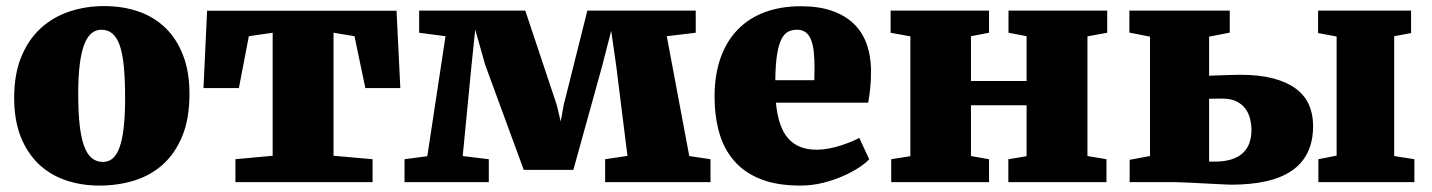

<svg xmlns="http://www.w3.org/2000/svg" viewBox="-20 -590 4638 622"><path d="M25.9 -272.9Q25.9 -350.1 49.1 -406.2Q72.3 -462.4 112.3 -498.8Q152.3 -535.2 205.1 -552.7Q257.8 -570.3 317.4 -570.3Q377.9 -570.3 428.7 -552.7Q479.5 -535.2 516.1 -499.5Q552.7 -463.9 573.2 -410.6Q593.8 -357.4 593.8 -286.1Q593.8 -205.6 570.6 -149.2Q547.4 -92.8 507.6 -57.1Q467.8 -21.5 414.8 -5.1Q361.8 11.2 302.2 11.2Q242.2 11.2 191.4 -6.6Q140.6 -24.4 104 -59.8Q67.4 -95.2 46.6 -148.4Q25.9 -201.7 25.9 -272.9ZM313.5 -65.4Q332 -65.4 345.5 -77.1Q358.9 -88.9 367.7 -113.8Q376.5 -138.7 380.9 -178Q385.3 -217.3 385.3 -272.5Q385.3 -331.5 381.3 -373.5Q377.4 -415.5 368.2 -442.1Q358.9 -468.8 344.2 -481.2Q329.6 -493.7 308.6 -493.7Q290 -493.7 276.1 -481.9Q262.2 -470.2 252.7 -445.3Q243.2 -420.4 238.3 -381.1Q233.4 -341.8 233.4 -286.6Q233.4 -227.5 238 -185.5Q242.7 -143.6 252.4 -116.9Q262.2 -90.3 277.3 -77.9Q292.5 -65.4 313.5 -65.4Z M742.7 -74.2 863.3 -85.4V-483.9L786.1 -472.7L753.9 -304.7H639.2L650.9 -555.2H1264.6L1276.9 -304.7H1163.6L1128.4 -472.7L1060.5 -483.9V-85.4L1187 -74.2V0H742.7Z M1290.5 -74.2 1364.3 -84 1423.3 -472.7 1337.9 -483.9V-555.7H1681.6L1783.7 -250L1796.4 -196.3L1806.2 -250L1882.8 -555.7H2233.9V-483.9L2140.1 -472.7L2212.9 -84.5L2281.7 -74.2V0H1940.4V-74.2L2012.7 -85L1976.6 -374.5L1960 -490.2L1930.7 -376L1837.4 -39.6H1676.8L1551.8 -379.9L1519.5 -494.1L1507.8 -381.3L1479 -84.5L1563.5 -74.2V0H1290.5Z M2294.9 -276.9Q2294.9 -348.1 2314.5 -402.8Q2334 -457.5 2370.4 -494.6Q2406.7 -531.7 2458.5 -550.8Q2510.3 -569.8 2574.7 -569.8Q2630.9 -569.8 2673.1 -555.7Q2715.3 -541.5 2743.7 -515.1Q2772 -488.8 2786.4 -450.7Q2800.8 -412.6 2801.8 -364.7Q2801.8 -329.1 2799.1 -303.5Q2796.4 -277.8 2792.5 -257.3H2493.7Q2501 -178.2 2533.4 -141.6Q2565.9 -105 2625 -105Q2644 -105 2663.8 -108.6Q2683.6 -112.3 2702.1 -118.2Q2720.7 -124 2736.6 -130.6Q2752.4 -137.2 2763.7 -143.1L2795.9 -74.2Q2785.6 -62.5 2763.7 -47.9Q2741.7 -33.2 2711.9 -20Q2682.1 -6.8 2646.5 2.2Q2610.8 11.2 2572.8 11.2Q2496.6 11.2 2443.6 -10Q2390.6 -31.2 2357.7 -69.6Q2324.7 -107.9 2309.8 -160.9Q2294.9 -213.9 2294.9 -276.9ZM2618.2 -330.1Q2618.2 -333.5 2618.2 -339.1Q2618.2 -344.7 2618.4 -350.6Q2618.7 -356.4 2618.7 -362.1Q2618.7 -367.7 2618.7 -371.1Q2618.7 -399.9 2616.2 -422.6Q2613.8 -445.3 2607.4 -461.2Q2601.1 -477.1 2590.1 -485.4Q2579.1 -493.7 2562.5 -493.7Q2546.9 -493.7 2534.2 -487.8Q2521.5 -481.9 2512.2 -464.4Q2502.9 -446.8 2497.6 -414.8Q2492.2 -382.8 2491.7 -330.1Z M2867.2 -74.2 2929.2 -84V-472.2L2865.2 -483.9V-555.7H3184.1V-483.9L3125.5 -472.7V-327.6H3305.7V-472.7L3247.1 -483.9V-555.7H3566.9V-483.9L3502.9 -472.2V-84.5L3564.5 -74.2V0H3246.6V-74.2L3305.7 -84V-249H3125.5V-84.5L3184.1 -74.2V0H2867.2Z M4251 -74.2 4310.1 -85.9V-471.7L4250 -482.9V-555.7H4551.3V-482.9L4496.6 -472.7V-84.5L4562 -74.2V0H4251ZM3639.6 -72.3 3705.6 -84.5V-471.2L3638.7 -484.4V-555.7H3963.9V-484.4L3897 -471.2V-344.7Q3908.7 -345.2 3923.6 -345.7Q3938.5 -346.2 3952.6 -346.7Q3966.8 -347.2 3979.2 -347.4Q3991.7 -347.7 3999 -347.7Q4059.6 -347.7 4103.8 -336.2Q4147.9 -324.7 4177 -303.5Q4206.1 -282.2 4220 -251.5Q4233.9 -220.7 4233.9 -182.1Q4233.9 -132.3 4216.3 -96.2Q4198.7 -60.1 4164.8 -36.9Q4130.9 -13.7 4081.3 -2.7Q4031.7 8.3 3968.3 8.3Q3962.9 8.3 3949.5 7.6Q3936 6.8 3918.5 6.1Q3900.9 5.4 3880.9 4.2Q3860.8 2.9 3841.8 2.2Q3822.8 1.5 3806.9 0.7Q3791 0 3781.7 0H3639.6ZM3914.1 -66.4Q3947.3 -66.4 3970.2 -74Q3993.2 -81.5 4007.3 -95.2Q4021.5 -108.9 4027.8 -127.7Q4034.2 -146.5 4034.2 -168.5Q4034.2 -186 4030 -204.1Q4025.9 -222.2 4015.1 -237.1Q4004.4 -252 3986.3 -261.2Q3968.3 -270.5 3940.4 -270.5Q3935.5 -270.5 3922.6 -270.5Q3909.7 -270.5 3897 -270V-66.4Z"/></svg>

Font: Merriweather UltraBold
Style: Regular
Weight: 900
Designer: Eben Sorkin ( sorkintype@gmail.com )
Foundry: Eben Sorkin
Version: Version 1.570; ttfautohint (v1.3) -l 8 -r 32 -G 0 -x 0 -H 60